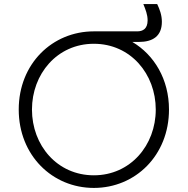

<svg xmlns="http://www.w3.org/2000/svg" viewBox="-20 -911 921 943"><path d="M441 12C645 12 810 -148 810 -373C810 -521 738 -641 630 -705H662C730 -705 775 -733 775 -804C775 -836 765 -864 752 -891H684C695 -864 705 -839 705 -811C705 -769 681 -757 654 -757H441C237 -757 72 -598 72 -373C72 -148 237 12 441 12ZM137 -373C137 -547 260 -696 441 -696C622 -696 745 -547 745 -373C745 -197 620 -50 441 -50C261 -50 137 -197 137 -373Z"/></svg>

Font: Mluvka Light
Style: Regular
Weight: 300
Designer: Modified by Jiří Krblich, Original typeface by Gumpita Rahayu
Foundry: Gumpita Rahayu & Jiří Krblich
Version: Version 2.000;Glyphs 3.1.1 (3134)